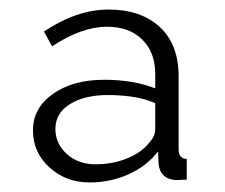

<svg xmlns="http://www.w3.org/2000/svg" viewBox="-20 -730 471 402"><path d="M168 -348Q118 -348 83.5 -379.5Q49 -411 49 -457Q49 -504 91 -533.5Q133 -563 198 -563Q259 -563 305 -545V-576Q305 -620 278 -647Q251 -674 204 -674Q151 -674 89 -633L72 -664Q141 -710 207 -710Q275 -710 314.5 -673.5Q354 -637 354 -570V-417Q354 -398 371 -397V-354Q355 -353 347 -353Q315 -356 312 -387L311 -413Q287 -382 249 -365Q211 -348 168 -348ZM180 -386Q216 -386 246.5 -398.5Q277 -411 293 -432Q305 -445 305 -459V-514Q282 -524 256.5 -527.5Q231 -531 206 -531Q157 -531 126.5 -512Q96 -493 96 -460Q96 -429 120 -407.5Q144 -386 180 -386Z"/></svg>

Font: Raleway Light
Style: Regular
Weight: 300
Designer: Matt McInerney, Pablo Impallari, Rodrigo Fuenzalida
Foundry: Matt McInerney, Pablo Impallari, Rodrigo Fuenzalida
Version: Version 4.026